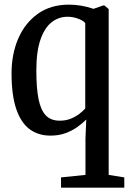

<svg xmlns="http://www.w3.org/2000/svg" viewBox="-20 -588 569 848"><path d="M249.5 241V195.5L357.5 184.5V23L361 -60Q343.5 -42.5 320.5 -26.2Q297.5 -10 268.2 0.5Q239 11 203 11Q148.5 11 110.2 -17.8Q72 -46.5 51.5 -107.5Q31 -168.5 31 -264Q31 -349 60.5 -417.5Q90 -486 146.8 -526.8Q203.5 -567.5 284.5 -567.5Q312 -567.5 339.2 -562.8Q366.5 -558 393 -549L436 -564H441L460 -548V184.5L529 195.5V241ZM243.5 -55Q271.5 -55 293.2 -64Q315 -73 331 -85.5Q347 -98 356.5 -109V-486Q349 -496 326.2 -505Q303.5 -514 278.5 -514Q239 -514 208 -489.8Q177 -465.5 158.8 -413.2Q140.5 -361 140.5 -276.5Q140.5 -199.5 150.2 -150.5Q160 -101.5 182.5 -78.2Q205 -55 243.5 -55Z"/></svg>

Font: Merriweather 24pt SemiCondensed
Style: Regular
Weight: 400
Width: 4
Designer: Eben Sorkin
Foundry: Eben Sorkin
Version: Version 2.100